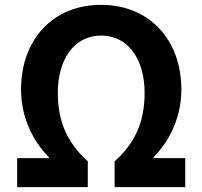

<svg xmlns="http://www.w3.org/2000/svg" viewBox="-20 -774 837 794"><path d="M51 0H343V-107C265 -177 219 -263 219 -390C219 -527 286 -627 398 -627C511 -627 578 -527 578 -390C578 -263 533 -177 454 -107V0H746V-120H615V-124C668 -177 730 -273 730 -404C730 -610 597 -754 398 -754C199 -754 67 -610 67 -404C67 -273 129 -177 182 -124V-120H51Z"/></svg>

Font: Noto Sans Mono CJK TC
Style: Bold
Weight: 700
Designer: Ryoko NISHIZUKA 西塚涼子 (kana, bopomofo & ideographs); Paul D. Hunt (Latin, Greek & Cyrillic); Sandoll Communications 산돌커뮤니
Foundry: Adobe
Version: Version 2.004;hotconv 1.0.118;makeotfexe 2.5.65603